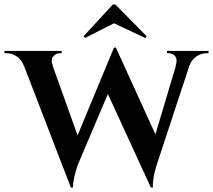

<svg xmlns="http://www.w3.org/2000/svg" viewBox="-38 -828 953 859"><path d="M46 -594H176L320 -192L279 11ZM481 -615 495 -526 311 -93Q311 -93 305.5 -77Q300 -61 294.5 -37Q289 -13 288 11H279L255 -92L472 -615ZM481 -614 675 -188 637 11 425 -450ZM829 -594 664 -93Q664 -93 659 -76.5Q654 -60 649.5 -36Q645 -12 646 11H637L614 -82L767 -594ZM748 -534Q757 -563 745.5 -576.5Q734 -590 717 -590H709V-600H895V-590Q895 -590 891.5 -590Q888 -590 888 -590Q862 -590 840 -575Q818 -560 809 -533ZM198 -534 69 -533Q59 -560 38 -575Q17 -590 -10 -590Q-10 -590 -14 -590Q-18 -590 -18 -590V-600H238V-590H230Q214 -590 201 -576.5Q188 -563 198 -534ZM336 -666 342 -658 472 -724 612 -658 618 -666 478 -808H467Z"/></svg>

Font: Cinzel SemiBold
Style: Regular
Weight: 600
Designer: Natanael Gama
Version: Version 2.000